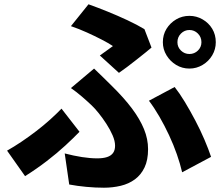

<svg xmlns="http://www.w3.org/2000/svg" viewBox="-20 -817 1040 896"><path d="M808 -620Q808 -597 824.5 -581Q841 -565 864 -565Q887 -565 903.5 -581Q920 -597 920 -620Q920 -644 903.5 -660.5Q887 -677 864 -677Q841 -677 824.5 -660.5Q808 -644 808 -620ZM740 -620Q740 -655 757 -682.5Q774 -710 802 -726.5Q830 -743 864 -743Q897 -743 925.5 -726.5Q954 -710 970.5 -682.5Q987 -655 987 -620Q987 -587 970.5 -559Q954 -531 925.5 -514Q897 -497 864 -497Q830 -497 802 -514Q774 -531 757 -559Q740 -587 740 -620ZM446 -558Q463 -570 480 -582.5Q497 -595 507 -602Q486 -616 454 -632.5Q422 -649 385.5 -665.5Q349 -682 311 -695L393 -797Q435 -782 482 -763Q529 -744 574 -723Q619 -702 654 -681L687 -595Q677 -586 658 -571Q639 -556 616.5 -538Q594 -520 572.5 -504Q551 -488 535 -477ZM282 -101Q324 -90 362.5 -84Q401 -78 434 -78Q461 -78 479.5 -84Q498 -90 507.5 -103Q517 -116 517 -137Q517 -159 505.5 -185.5Q494 -212 476.5 -239Q459 -266 440.5 -289Q422 -312 407 -326Q387 -345 362 -366.5Q337 -388 311 -406L419 -497Q443 -474 463 -454.5Q483 -435 503 -415Q559 -360 596 -310.5Q633 -261 652 -214.5Q671 -168 671 -121Q671 -70 654.5 -35.5Q638 -1 609.5 20Q581 41 543.5 50Q506 59 465 59Q425 59 382.5 55Q340 51 303 44ZM830 -13Q821 -52 805.5 -96.5Q790 -141 769 -186Q748 -231 724 -272.5Q700 -314 675 -347L795 -411Q818 -382 842.5 -341.5Q867 -301 891 -255.5Q915 -210 934 -165.5Q953 -121 965 -85ZM351 -202Q323 -173 284.5 -137.5Q246 -102 198.5 -65.5Q151 -29 97 5L13 -114Q45 -132 80 -155.5Q115 -179 149.5 -205.5Q184 -232 214 -259Q244 -286 267 -310Z"/></svg>

Font: Noto Sans SC Thin ExtraBold
Style: Regular
Weight: 800
Version: Version 2.004-H2;hotconv 1.0.118;makeotfexe 2.5.65603